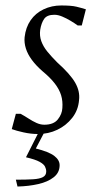

<svg xmlns="http://www.w3.org/2000/svg" viewBox="-20 -480 370 702"><path d="M119 10Q93 10 66 4Q39 -2 23 -8L38 -64H55Q70 -56 84.5 -46.5Q99 -37 113.5 -30.5Q128 -24 142 -24Q176 -24 191.5 -43.5Q207 -63 208 -85Q210 -110 203.5 -131.5Q197 -153 180.5 -174.5Q164 -196 135 -220Q112 -240 96.5 -261Q81 -282 74.5 -303Q68 -324 70 -344Q74 -380 92 -406Q110 -432 139.5 -446Q169 -460 204 -460Q241 -460 259.5 -455.5Q278 -451 294 -446L279 -387H264Q253 -395 238 -404Q223 -413 207.5 -419.5Q192 -426 179 -426Q152 -426 141.5 -411Q131 -396 127 -371Q124 -349 131 -329.5Q138 -310 153 -291.5Q168 -273 189 -252Q237 -209 255 -177.5Q273 -146 269 -114Q266 -77 244 -49Q222 -21 189.5 -5.5Q157 10 119 10ZM44 202 38 177Q76 177 100.5 175.5Q125 174 137 167.5Q149 161 149 147Q149 138 144.5 129Q140 120 124.5 111.5Q109 103 75 95L123 0H144L111 63Q159 75 178.5 90Q198 105 198 124Q198 151 176.5 168Q155 185 120 193Q85 201 44 202Z"/></svg>

Font: Ancizar Serif Light
Style: Italic
Weight: 300
Italic angle: -4°
Designer: Cesar Puertas, Viviana Monsalve, Julian Moncada, Julian Prieto, Jose Castro, Felipe Aragon, Mariel Hernandez, Sara Alarc
Version: Version 8.100